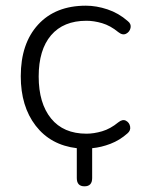

<svg xmlns="http://www.w3.org/2000/svg" viewBox="-20 -514 503 675"><path d="M277 141Q250 141 250 112V7Q158 -4 105.5 -72Q53 -140 53 -246Q53 -361 114 -427.5Q175 -494 282 -494Q319 -494 358 -481Q397 -468 429 -440Q442 -430 439 -416Q436 -402 423.5 -395.5Q411 -389 396 -401Q368 -424 339 -432.5Q310 -441 284 -441Q203 -441 159.5 -390Q116 -339 116 -245Q116 -151 159.5 -97.5Q203 -44 284 -44Q310 -44 339 -52.5Q368 -61 396 -84Q411 -96 423 -89.5Q435 -83 437.5 -69Q440 -55 428 -45Q401 -21 368.5 -8.5Q336 4 304 7V112Q304 141 277 141Z"/></svg>

Font: Nunito Light
Style: Regular
Weight: 300
Designer: Vernon Adams
Foundry: Vernon Adams
Version: Version 3.601; ttfautohint (v1.8.2.53-6de2)